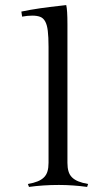

<svg xmlns="http://www.w3.org/2000/svg" viewBox="-20 -735 435 763"><path d="M213.9 0Q182.1 0 152.6 2Q123 3.9 95.2 7.8L90.8 -3.9Q113.8 -7.8 129.4 -14.2Q145 -20.5 154.8 -30.3Q164.6 -40 168.7 -54.2Q172.9 -68.4 172.9 -87.9V-548.8Q172.9 -588.4 169.9 -612.5Q167 -636.7 159.4 -650.1Q151.9 -663.6 139.4 -668.2Q127 -672.9 107.9 -672.9Q98.1 -672.9 88.1 -671.9Q78.1 -670.9 67.9 -668.9L64.9 -689Q80.6 -692.4 100.1 -695.8Q119.6 -699.2 139.6 -702.1Q159.7 -705.1 178.5 -707.3Q197.3 -709.5 211.9 -711.2Q226.6 -712.9 235.1 -713.9Q243.7 -714.8 243.2 -714.8Q248 -695.8 248 -638.2V-87.9Q248 -68.4 252.2 -54.2Q256.3 -40 266.1 -30.3Q275.9 -20.5 291.5 -14.2Q307.1 -7.8 330.1 -3.9L326.2 7.8Q297.9 3.9 270 2Q242.2 0 213.9 0Z"/></svg>

Font: Junge
Style: Regular
Weight: 400
Designer: Alexei Vanyashin
Foundry: Cyreal (www.cyreal.org)
Version: Version 1.002